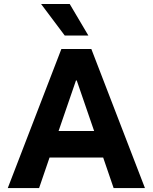

<svg xmlns="http://www.w3.org/2000/svg" viewBox="-20 -956 777 976"><path d="M504.4 -155.3H231.9L178.7 0H19.5L292 -707H444.3L716.8 0H557.6ZM458.5 -290 370.1 -546.9H366.2L277.8 -290ZM189 -935.5H334.5L429.2 -775.4H309.1Z"/></svg>

Font: Wanted Sans
Style: Bold
Weight: 700
Designer: Original Design by Kil Hyung-jin and Kang Hanbin, Wanted Lab, Inc; Hangeul from Source Han Sans by Jang Soo-young and Ka
Foundry: Wanted Lab, Inc.
Version: Version 1.000